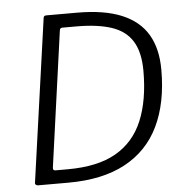

<svg xmlns="http://www.w3.org/2000/svg" viewBox="-53 -793 819 845"><g transform="rotate(-5 357.0 -371.0)"><path d="M81 0Q75 0 71 -4Q67 -8 69 -15L170 -733Q171 -738 174 -740Q177 -742 183 -742H318Q438 -742 515 -710Q592 -678 629 -615.5Q666 -553 666 -459Q666 -313 616.5 -210.5Q567 -108 466.5 -54Q366 0 215 0H81ZM217 -59Q350 -59 431 -105.5Q512 -152 549.5 -242Q587 -332 587 -461Q587 -544 557 -592.5Q527 -641 465.5 -661.5Q404 -682 311 -682H248Q237 -682 236 -670L153 -73Q152 -65 154.5 -62Q157 -59 164 -59Z"/></g></svg>

Font: Libre Franklin Thin Light
Style: Italic
Weight: 300
Italic angle: -8°
Version: Version 3.000